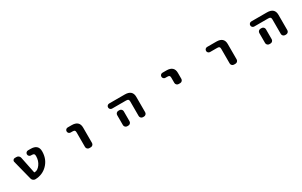

<svg xmlns="http://www.w3.org/2000/svg" viewBox="243 -2038 5513 3509"><g transform="rotate(-30 3000.0 -283.5)"><path d="M634.8 -382.8Q634.8 -415 622.1 -426.8Q609.4 -438.5 577.1 -438.5H558.6Q536.1 -438.5 520.5 -454.1Q504.9 -469.7 504.9 -492.2Q504.9 -514.6 520.5 -530.3Q536.1 -545.9 558.6 -545.9H613.3Q774.4 -545.9 774.4 -402.3Q774.4 -237.3 668 -128.9Q565.4 -24.4 412.1 -20.5Q411.1 -20.5 410.2 -20.5Q385.7 -20.5 367.2 -36.1Q346.7 -51.8 340.8 -76.2L235.4 -490.2Q234.4 -496.1 234.4 -502Q234.4 -516.6 244.1 -528.3Q257.8 -545.9 279.3 -545.9H315.4Q340.8 -545.9 360.4 -529.8Q379.9 -513.7 384.8 -489.3L455.1 -145.5Q457 -138.7 463.9 -138.7H467.8Q528.3 -138.7 581.5 -210.9Q634.8 -283.2 634.8 -382.8Z M1396.5 -438.5Q1374 -438.5 1358.4 -454.1Q1342.8 -469.7 1342.8 -492.2Q1342.8 -514.6 1358.4 -530.3Q1374 -545.9 1396.5 -545.9H1478.5Q1639.6 -545.9 1639.6 -402.3V-78.1Q1639.6 -54.7 1622.6 -37.6Q1605.5 -20.5 1582 -20.5H1549.8Q1526.4 -20.5 1509.3 -37.6Q1492.2 -54.7 1492.2 -78.1V-385.7Q1492.2 -417 1480 -427.7Q1467.8 -438.5 1434.6 -438.5Z M2271.5 -438.5Q2249 -438.5 2233.4 -454.1Q2217.8 -469.7 2217.8 -492.2Q2217.8 -514.6 2233.4 -530.3Q2249 -545.9 2271.5 -545.9H2600.6Q2761.7 -545.9 2761.7 -402.3V-78.1Q2761.7 -54.7 2744.6 -37.6Q2727.5 -20.5 2704.1 -20.5H2681.6Q2658.2 -20.5 2641.1 -37.6Q2624 -54.7 2624 -78.1V-385.7Q2624 -416 2611.3 -427.2Q2598.6 -438.5 2565.4 -438.5ZM2374 -346.7Q2397.5 -346.7 2414.6 -329.6Q2431.6 -312.5 2431.6 -289.1V-155.3V-78.1Q2431.6 -54.7 2414.6 -37.6Q2397.5 -20.5 2374 -20.5H2349.6Q2326.2 -20.5 2309.1 -37.6Q2292 -54.7 2292 -78.1V-155.3V-289.1Q2292 -312.5 2309.1 -329.6Q2326.2 -346.7 2349.6 -346.7Z M3396.5 -438.5Q3374 -438.5 3358.4 -454.1Q3342.8 -469.7 3342.8 -492.2Q3342.8 -514.6 3358.4 -530.3Q3374 -545.9 3396.5 -545.9H3478.5Q3639.6 -545.9 3639.6 -402.3V-276.4Q3639.6 -252.9 3622.6 -235.8Q3605.5 -218.8 3582 -218.8H3548.8Q3525.4 -218.8 3508.3 -235.8Q3491.2 -252.9 3491.2 -276.4V-385.7Q3491.2 -417 3479.5 -427.7Q3467.8 -438.5 3434.6 -438.5Z M4338.9 -438.5Q4316.4 -438.5 4300.8 -454.1Q4285.2 -469.7 4285.2 -492.2Q4285.2 -514.6 4300.8 -530.3Q4316.4 -545.9 4338.9 -545.9H4533.2Q4693.4 -545.9 4692.4 -402.3V-78.1Q4692.4 -54.7 4675.3 -37.6Q4658.2 -20.5 4634.8 -20.5H4602.5Q4579.1 -20.5 4562 -37.6Q4544.9 -54.7 4544.9 -78.1V-385.7Q4544.9 -417 4533.2 -427.7Q4521.5 -438.5 4489.3 -438.5Z M5271.5 -438.5Q5249 -438.5 5233.4 -454.1Q5217.8 -469.7 5217.8 -492.2Q5217.8 -514.6 5233.4 -530.3Q5249 -545.9 5271.5 -545.9H5600.6Q5761.7 -545.9 5761.7 -402.3V-78.1Q5761.7 -54.7 5744.6 -37.6Q5727.5 -20.5 5704.1 -20.5H5681.6Q5658.2 -20.5 5641.1 -37.6Q5624 -54.7 5624 -78.1V-385.7Q5624 -416 5611.3 -427.2Q5598.6 -438.5 5565.4 -438.5ZM5374 -346.7Q5397.5 -346.7 5414.6 -329.6Q5431.6 -312.5 5431.6 -289.1V-155.3V-78.1Q5431.6 -54.7 5414.6 -37.6Q5397.5 -20.5 5374 -20.5H5349.6Q5326.2 -20.5 5309.1 -37.6Q5292 -54.7 5292 -78.1V-155.3V-289.1Q5292 -312.5 5309.1 -329.6Q5326.2 -346.7 5349.6 -346.7Z"/></g></svg>

Font: Gen Jyuu Gothic Monospace Bold
Style: Bold
Weight: 700
Designer: [Source Han Sans]
Ryoko NISHIZUKA  (kana & ideographs); Paul D. Hunt (Latin, Greek & Cyrillic); Wenlong ZHANG  (bopomofo
Version: Version 1.002.20150607